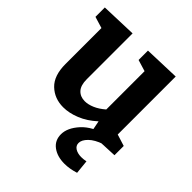

<svg xmlns="http://www.w3.org/2000/svg" viewBox="-205 -678 1042 1042"><g transform="rotate(45 315.5 -157.0)"><path d="M233 12Q166 12 121 -31Q76 -74 76 -163V-439L10 -459V-531L216 -538V-186Q216 -139 237 -116.5Q258 -94 293 -94Q318 -94 347.5 -106.5Q377 -119 407 -145V-439L341 -459V-531L547 -538V-93L614 -72V-1L438 7L423 -70Q377 -28 327.5 -8Q278 12 233 12ZM455 224Q399 224 363.5 197.5Q328 171 328 124Q328 75 373.5 24.5Q419 -26 514 -52L527 0Q480 16 454.5 41Q429 66 429 90Q429 111 447.5 122.5Q466 134 494 134Q503 134 511.5 133Q520 132 530 130L538 210Q493 224 455 224Z"/></g></svg>

Font: Bitter
Style: Bold
Weight: 700
Designer: Sol Matas, and Bitter project Authors
Foundry: Sol Matas
Version: Version 2.001